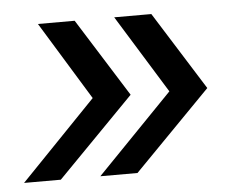

<svg xmlns="http://www.w3.org/2000/svg" viewBox="-38 -499 591 479"><g transform="rotate(-5 257.5 -260.0)"><path d="M193 -260 73 -456H165L288 -260L96 -64H4ZM385 -260 264 -456H357L480 -260L288 -64H195Z"/></g></svg>

Font: Sarabun
Style: Italic
Weight: 400
Italic angle: -10°
Designer: Suppakit Chalermlarp | Katatrad Co.,Ltd.
Foundry: Cadson Demak Co.,Ltd.
Version: Version 1.000; ttfautohint (v1.6)